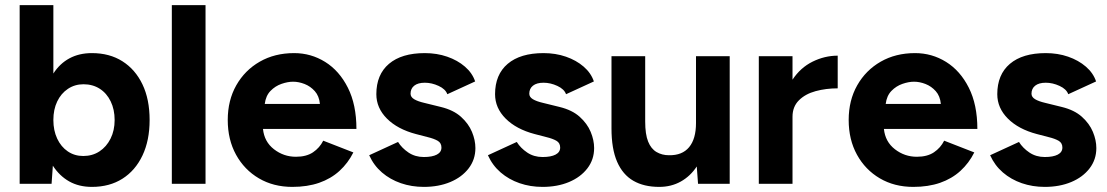

<svg xmlns="http://www.w3.org/2000/svg" viewBox="-20 -720 4334 752"><path d="M340 12Q289 12 251 -9.5Q213 -31 187 -71L182 0H57V-700H189V-432Q214 -471 252 -491.5Q290 -512 340 -512Q409 -512 459.5 -480Q510 -448 538 -389.5Q566 -331 566 -250Q566 -170 538 -111Q510 -52 459.5 -20Q409 12 340 12ZM306 -109Q342 -109 369.5 -127Q397 -145 413 -177Q429 -209 429 -250Q429 -291 413.5 -323Q398 -355 370.5 -372.5Q343 -390 307 -390Q273 -390 246 -372Q219 -354 204 -322.5Q189 -291 189 -250Q189 -209 204 -177Q219 -145 245.5 -127Q272 -109 306 -109Z M653 0V-700H785V0Z M1125 12Q1051 12 994 -21.5Q937 -55 904.5 -114Q872 -173 872 -250Q872 -327 905.5 -386Q939 -445 997.5 -478.5Q1056 -512 1132 -512Q1198 -512 1253.5 -477.5Q1309 -443 1342.5 -376.5Q1376 -310 1376 -215H1010Q1015 -165 1053 -135.5Q1091 -106 1139 -106Q1180 -106 1206 -123.5Q1232 -141 1246 -169L1364 -123Q1343 -81 1309.5 -50.5Q1276 -20 1230 -4Q1184 12 1125 12ZM1017 -313H1233Q1230 -344 1213 -363Q1196 -382 1173 -391Q1150 -400 1128 -400Q1107 -400 1082.5 -391.5Q1058 -383 1039.5 -364Q1021 -345 1017 -313Z M1640 12Q1592 12 1550 -2.5Q1508 -17 1476 -44.5Q1444 -72 1426 -112L1539 -164Q1554 -140 1580 -122.5Q1606 -105 1640 -105Q1673 -105 1691 -114.5Q1709 -124 1709 -142Q1709 -160 1694.5 -168.5Q1680 -177 1655 -183L1609 -195Q1537 -214 1495.5 -255.5Q1454 -297 1454 -351Q1454 -428 1503.5 -470Q1553 -512 1644 -512Q1691 -512 1731.5 -498Q1772 -484 1801 -459Q1830 -434 1841 -401L1732 -351Q1725 -371 1698 -383.5Q1671 -396 1644 -396Q1617 -396 1602.5 -384.5Q1588 -373 1588 -353Q1588 -340 1602 -331.5Q1616 -323 1642 -317L1707 -301Q1756 -289 1785.5 -262.5Q1815 -236 1828.5 -203.5Q1842 -171 1842 -140Q1842 -95 1815.5 -60.5Q1789 -26 1743.5 -7Q1698 12 1640 12Z M2105 12Q2057 12 2015 -2.5Q1973 -17 1941 -44.5Q1909 -72 1891 -112L2004 -164Q2019 -140 2045 -122.5Q2071 -105 2105 -105Q2138 -105 2156 -114.5Q2174 -124 2174 -142Q2174 -160 2159.5 -168.5Q2145 -177 2120 -183L2074 -195Q2002 -214 1960.5 -255.5Q1919 -297 1919 -351Q1919 -428 1968.5 -470Q2018 -512 2109 -512Q2156 -512 2196.5 -498Q2237 -484 2266 -459Q2295 -434 2306 -401L2197 -351Q2190 -371 2163 -383.5Q2136 -396 2109 -396Q2082 -396 2067.5 -384.5Q2053 -373 2053 -353Q2053 -340 2067 -331.5Q2081 -323 2107 -317L2172 -301Q2221 -289 2250.5 -262.5Q2280 -236 2293.5 -203.5Q2307 -171 2307 -140Q2307 -95 2280.5 -60.5Q2254 -26 2208.5 -7Q2163 12 2105 12Z M2562 12Q2502 12 2460.5 -12Q2419 -36 2397 -86.5Q2375 -137 2375 -217V-500H2507V-244Q2507 -194 2518.5 -165.5Q2530 -137 2551.5 -124.5Q2573 -112 2600 -112Q2652 -111 2679 -143.5Q2706 -176 2706 -238V-500H2838V0H2714L2709 -68Q2684 -30 2646.5 -9Q2609 12 2562 12Z M2952 0V-500H3084V-408Q3115 -455 3162.5 -478.5Q3210 -502 3261 -502V-374Q3215 -374 3174.5 -363Q3134 -352 3109 -327Q3084 -302 3084 -263V0Z M3557 12Q3483 12 3426 -21.5Q3369 -55 3336.5 -114Q3304 -173 3304 -250Q3304 -327 3337.5 -386Q3371 -445 3429.5 -478.5Q3488 -512 3564 -512Q3630 -512 3685.5 -477.5Q3741 -443 3774.5 -376.5Q3808 -310 3808 -215H3442Q3447 -165 3485 -135.5Q3523 -106 3571 -106Q3612 -106 3638 -123.5Q3664 -141 3678 -169L3796 -123Q3775 -81 3741.5 -50.5Q3708 -20 3662 -4Q3616 12 3557 12ZM3449 -313H3665Q3662 -344 3645 -363Q3628 -382 3605 -391Q3582 -400 3560 -400Q3539 -400 3514.5 -391.5Q3490 -383 3471.5 -364Q3453 -345 3449 -313Z M4072 12Q4024 12 3982 -2.5Q3940 -17 3908 -44.5Q3876 -72 3858 -112L3971 -164Q3986 -140 4012 -122.5Q4038 -105 4072 -105Q4105 -105 4123 -114.5Q4141 -124 4141 -142Q4141 -160 4126.5 -168.5Q4112 -177 4087 -183L4041 -195Q3969 -214 3927.5 -255.5Q3886 -297 3886 -351Q3886 -428 3935.5 -470Q3985 -512 4076 -512Q4123 -512 4163.5 -498Q4204 -484 4233 -459Q4262 -434 4273 -401L4164 -351Q4157 -371 4130 -383.5Q4103 -396 4076 -396Q4049 -396 4034.5 -384.5Q4020 -373 4020 -353Q4020 -340 4034 -331.5Q4048 -323 4074 -317L4139 -301Q4188 -289 4217.5 -262.5Q4247 -236 4260.5 -203.5Q4274 -171 4274 -140Q4274 -95 4247.5 -60.5Q4221 -26 4175.5 -7Q4130 12 4072 12Z"/></svg>

Font: Figtree Light
Style: Bold
Weight: 700
Version: Version 2.002